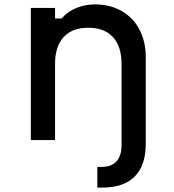

<svg xmlns="http://www.w3.org/2000/svg" viewBox="-20 -636 790 872"><path d="M120 -600H230V-552H260Q285 -582 325 -599Q365 -616 411 -616Q480 -616 532.5 -586Q585 -556 613.5 -501.5Q642 -447 642 -376V0H532V-346Q532 -425 493 -467.5Q454 -510 381 -510Q308 -510 269 -467.5Q230 -425 230 -346V0H120ZM422 122H442Q486 122 509 97Q532 72 532 23V0L587 -20L642 0V17Q642 115 592 165.5Q542 216 444 216H422Z"/></svg>

Font: Martian Mono VF sWd Rg
Style: Regular
Weight: 400
Width: 6
Monospace: yes
Designer: Roman Shamin
Foundry: Evil Martians
Version: Version 1.100